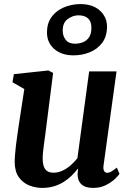

<svg xmlns="http://www.w3.org/2000/svg" viewBox="-20 -910 640 940"><path d="M186 10Q154 10 123.5 -2Q93 -14 72.8 -41.5Q52.5 -69 52 -116Q52 -133.5 53.8 -154.5Q55.5 -175.5 58.2 -198.8Q61 -222 64.5 -245.8Q68 -269.5 71 -291.5L99 -474L41 -507.5L48 -547L217 -565L240 -553L206.5 -289Q204 -267.5 201 -245.8Q198 -224 195.2 -204Q192.5 -184 190.8 -166.8Q189 -149.5 189 -136.5Q189 -109.5 195 -93.8Q201 -78 213 -71.2Q225 -64.5 243 -64.5Q265 -64.5 286.5 -74.8Q308 -85 326.5 -101.2Q345 -117.5 359 -135.5L416.5 -560.5H550.5L487 -100.5Q484.5 -81.5 489.8 -72.8Q495 -64 505 -64Q514 -64 524 -69.5Q534 -75 552 -89.5L565 -59Q560 -50.5 542.8 -34Q525.5 -17.5 498.5 -3.8Q471.5 10 436.5 10Q399.5 10 381.2 -5.2Q363 -20.5 360.5 -46.5Q360 -49 360 -53.2Q360 -57.5 360.2 -62.5Q360.5 -67.5 361.2 -72.8Q362 -78 362.5 -82.5L360.5 -83.5Q347.5 -66.5 330.5 -49.8Q313.5 -33 292 -19.5Q270.5 -6 244.2 2Q218 10 186 10ZM340 -639Q281.5 -639 245.8 -670Q210 -701 210 -751Q210 -789 225.2 -815.5Q240.5 -842 265 -858.5Q289.5 -875 318 -882.5Q346.5 -890 373 -890Q434.5 -890 469.2 -858Q504 -826 504 -779Q503.5 -731 480 -700Q456.5 -669 419.2 -654Q382 -639 340 -639ZM347.5 -696Q365.5 -696 384 -702.5Q402.5 -709 415 -726Q427.5 -743 427.5 -773.5Q427.5 -805 411 -820Q394.5 -835 364 -835Q337 -835 312 -817.2Q287 -799.5 287 -760Q287 -734 301.8 -715Q316.5 -696 347.5 -696Z"/></svg>

Font: Merriweather 24pt
Style: Bold Italic
Weight: 700
Italic angle: -7.8°
Designer: Eben Sorkin
Foundry: Eben Sorkin
Version: Version 2.101